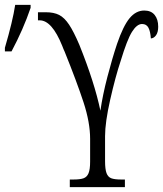

<svg xmlns="http://www.w3.org/2000/svg" viewBox="-63 -764 666 784"><path d="M222 -31H238Q264 -31 278 -36Q292 -41 298.5 -56.5Q305 -72 305 -104V-197Q305 -264 278 -346.5Q251 -429 201 -553Q197 -561 191 -577Q149 -681 99 -681H92V-714H124Q157 -714 178.5 -703Q200 -692 219 -663.5Q238 -635 261 -581Q323 -427 347 -312Q356 -375 375.5 -450Q395 -525 415 -585Q440 -658 466 -689.5Q492 -721 526 -721Q554 -721 568.5 -703Q583 -685 583 -655Q583 -633 574.5 -620.5Q566 -608 553 -607Q551 -636 543 -651Q535 -666 517 -666Q496 -666 476 -634Q456 -602 430 -516Q408 -450 387 -357Q366 -264 366 -208V-106Q366 -73 372 -57Q378 -41 391.5 -36Q405 -31 431 -31H447V0H222ZM-43 -569Q-11 -678 -1 -744H62V-732Q32 -644 -16 -554H-43Z"/></svg>

Font: Noto Serif CondLight
Style: Regular
Weight: 300
Width: 3
Designer: Monotype Design Team
Foundry: Monotype Imaging Inc.
Version: Version 1.001